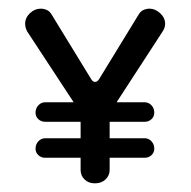

<svg xmlns="http://www.w3.org/2000/svg" viewBox="-20 -423 440 443"><path d="M62 -163Q62 -173 68.5 -180Q75 -187 84 -187H150L43 -350Q38 -359 38 -368Q38 -382 49 -392.5Q60 -403 74 -403Q81 -403 88 -400Q95 -397 100 -388L190 -241Q194 -234 199 -234Q205 -234 209 -241L299 -388Q304 -397 311 -400Q318 -403 325 -403Q338 -403 349.5 -392.5Q361 -382 361 -368Q361 -359 355 -350L249 -187H314Q323 -187 329.5 -180Q336 -173 336 -163Q336 -154 329.5 -148Q323 -142 314 -142H233Q233 -140 233 -138V-104H314Q323 -104 329.5 -97Q336 -90 336 -80Q336 -71 329.5 -65Q323 -59 314 -59H233V-31Q233 -18 223.5 -9Q214 0 199 0Q184 0 175 -9Q166 -18 166 -31V-59H84Q75 -59 68.5 -65Q62 -71 62 -80Q62 -90 68.5 -97Q75 -104 84 -104H166V-138Q166 -140 166 -142H84Q75 -142 68.5 -148Q62 -154 62 -163Z"/></svg>

Font: Dongle
Style: Regular
Weight: 400
Designer: Yanghee Ryu
Foundry: Yanghee Ryu
Version: Version 2.000